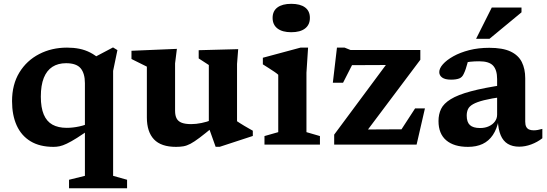

<svg xmlns="http://www.w3.org/2000/svg" viewBox="-20 -756 2860 1004"><path d="M193.5 -250.5Q193.5 -193.5 208.8 -157.2Q224 -121 254.2 -104.2Q284.5 -87.5 329 -87.5Q360.5 -87.5 394.2 -94.8Q428 -102 461.5 -117.5V-88.5Q414.5 -55 382.8 -35Q351 -15 329.2 -4.8Q307.5 5.5 291.5 8.8Q275.5 12 260 12Q188 12 139.8 -17.2Q91.5 -46.5 67.2 -100.2Q43 -154 43 -227Q43 -314 81.2 -376.8Q119.5 -439.5 184.8 -473.2Q250 -507 330.5 -507Q365 -507 395 -501Q425 -495 452.2 -481Q479.5 -467 506.5 -442.5L453.5 -446L571 -508L594 -494L571.5 -385.5V163.5L644.5 184V228.5H341V184L424 163.5V-321Q424 -372 401.8 -398.8Q379.5 -425.5 325.5 -425.5Q283.5 -425.5 254 -406.5Q224.5 -387.5 209 -348.8Q193.5 -310 193.5 -250.5Z M895.5 -177Q895.5 -151.5 903.8 -136.2Q912 -121 930.5 -114Q949 -107 979.5 -107Q1005.5 -107 1033.5 -112.8Q1061.5 -118.5 1085.5 -128L1096.5 -94Q1052.5 -57.5 1024 -36Q995.5 -14.5 976 -4.2Q956.5 6 939.2 9Q922 12 900.5 12Q822.5 12 785.2 -27.2Q748 -66.5 748 -142V-407.5L667.5 -447.5V-490.5L905 -500.5L895.5 -424.5ZM1107.5 11.5 1072 -88V-416L1019 -450.5V-493.5L1225.5 -499L1219.5 -421.5V-122Q1224.5 -118.5 1234.8 -112Q1245 -105.5 1257.5 -98Q1270 -90.5 1282 -83.8Q1294 -77 1302 -72.5V-45L1129.5 11.5Z M1503 -587.5Q1456.5 -587.5 1431 -607Q1405.5 -626.5 1405.5 -662.5Q1405.5 -698.5 1431 -717.2Q1456.5 -736 1503 -736Q1550 -736 1575.2 -717.2Q1600.5 -698.5 1600.5 -662.5Q1600.5 -626.5 1575.2 -607Q1550 -587.5 1503 -587.5ZM1591 -507 1582.5 -375.5V-65L1653 -44.5V0H1363V-44.5L1435 -65V-365Q1429.5 -370.5 1416 -379.8Q1402.5 -389 1386 -399.5Q1369.5 -410 1354.5 -419.5V-454L1551.5 -507Z M1727.5 0V-52L2032.5 -463L2089.5 -416.5L1762.5 -415L1853.5 -479.5L1774 -323.5H1720.5L1742 -507H1782L1813 -494.5H2178V-443.5L1867.5 -30L1816.5 -78.5L2109 -80L2044.5 -26L2150.5 -189H2202L2158.5 0Z M2620 -313 2611 -250Q2548.5 -241.5 2511 -232Q2473.5 -222.5 2453.8 -211.2Q2434 -200 2427.2 -185.2Q2420.5 -170.5 2420.5 -151.5Q2420.5 -117.5 2437.2 -102Q2454 -86.5 2490.5 -86.5Q2516.5 -86.5 2536.5 -95.8Q2556.5 -105 2568 -120.8Q2579.5 -136.5 2579.5 -156.5V-342.5Q2579.5 -390 2558.5 -412.8Q2537.5 -435.5 2486 -435.5Q2459.5 -435.5 2439.2 -433.2Q2419 -431 2402.5 -426.5L2433 -464Q2429 -442.5 2424.5 -426Q2420 -409.5 2415.5 -395.8Q2411 -382 2405 -370Q2397 -351.5 2380.8 -345.5Q2364.5 -339.5 2338.5 -339.5Q2307.5 -339.5 2292.2 -350.5Q2277 -361.5 2277 -379Q2277 -398.5 2296.2 -420.2Q2315.5 -442 2350.8 -461.8Q2386 -481.5 2433.8 -493.8Q2481.5 -506 2538.5 -506Q2608.5 -506 2649.5 -486.8Q2690.5 -467.5 2708.5 -431.8Q2726.5 -396 2726.5 -346.5V-120Q2726.5 -103.5 2731.5 -93.5Q2736.5 -83.5 2746.2 -79Q2756 -74.5 2771 -74.5Q2781 -74.5 2792.2 -76.5Q2803.5 -78.5 2816 -82V-33Q2789.5 -12.5 2757.8 -0.8Q2726 11 2695 11Q2659.5 11 2635.2 -3.8Q2611 -18.5 2598.2 -48.8Q2585.5 -79 2583 -126.5L2588 -129.5Q2578.5 -81.5 2557.2 -50Q2536 -18.5 2503.5 -3.2Q2471 12 2427 12Q2354 12 2313.5 -22.2Q2273 -56.5 2273 -123Q2273 -158.5 2286.5 -186.5Q2300 -214.5 2336.8 -237.2Q2373.5 -260 2442 -278.5Q2510.5 -297 2620 -313ZM2469.5 -553 2551.5 -716.5H2707V-691.5L2539.5 -553Z"/></svg>

Font: Newsreader 9pt SemiBold
Style: Regular
Weight: 600
Designer: Hugues Gentile
Foundry: Production Type
Version: Version 1.003